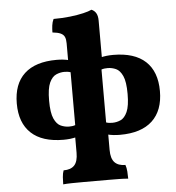

<svg xmlns="http://www.w3.org/2000/svg" viewBox="-62 -775 990 1077"><g transform="rotate(-5 433.0 -236.0)"><path d="M250 245Q250 226 251.5 204.5Q253 183 259 167Q300 167 320 145.5Q340 124 340 75V-21L346 -59V-406L338 -434V-542Q338 -564 332 -577.5Q326 -591 310 -598.5Q294 -606 264 -609Q264 -628 266.5 -648Q269 -668 277 -684Q327 -684 370 -689Q413 -694 445 -701.5Q477 -709 493 -717Q510 -710 519 -694.5Q528 -679 528 -653V-434L520 -403V-62L526 -21V75Q526 124 546.5 145.5Q567 167 607 167Q613 183 614.5 204.5Q616 226 616 245Q597 243 566.5 242.5Q536 242 501 242Q466 242 433 242Q400 242 365 242Q330 242 299.5 242.5Q269 243 250 245ZM274 -4Q154 -4 92 -62Q30 -120 30 -229Q30 -339 92 -396.5Q154 -454 274 -454Q293 -454 311 -452Q329 -450 349 -445V-377Q337 -381 328.5 -382Q320 -383 311 -383Q288 -383 265 -373Q242 -363 227 -330.5Q212 -298 212 -229Q212 -161 227 -128Q242 -95 265 -85Q288 -75 311 -75Q320 -75 328.5 -76Q337 -77 349 -81V-13Q329 -8 311 -6Q293 -4 274 -4ZM592 -4Q573 -4 555 -6Q537 -8 517 -13V-81Q528 -77 537 -76Q546 -75 555 -75Q579 -75 601.5 -85Q624 -95 639 -128Q654 -161 654 -229Q654 -298 639 -330.5Q624 -363 601.5 -373Q579 -383 555 -383Q546 -383 537 -382Q528 -381 517 -377V-445Q537 -450 555 -452Q573 -454 592 -454Q712 -454 774 -396.5Q836 -339 836 -229Q836 -120 774 -62Q712 -4 592 -4Z"/></g></svg>

Font: Vollkorn Black
Style: Regular
Weight: 900
Designer: Friedrich Althausen
Foundry: Friedrich Althausen
Version: Version 5.000